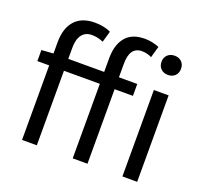

<svg xmlns="http://www.w3.org/2000/svg" viewBox="-125 -869 1074 1014"><g transform="rotate(20 412.5 -362.0)"><path d="M380.9 0V-418.9H179.2V0H96.2V-418.9H29.8V-481L96.2 -485.8V-549.8Q96.2 -627.4 134.5 -670.7Q172.9 -713.9 247.1 -713.9Q296.9 -713.9 336.9 -695.8L318.8 -632.8Q288.6 -647 253.9 -647Q217.8 -647 198.5 -621.3Q179.2 -595.7 179.2 -547.9V-485.8H380.9V-562Q380.9 -638.7 416.5 -681.4Q452.1 -724.1 523.9 -724.1Q564.5 -724.1 605 -708L586.9 -644Q559.6 -657.2 532.2 -657.2Q463.9 -657.2 463.9 -562V-485.8H566.9V-418.9H463.9V0ZM660.2 0V-485.8H743.2V0ZM647 -640.1Q647 -664.1 662.4 -679Q677.7 -693.8 702.1 -693.8Q726.6 -693.8 741.7 -679Q756.8 -664.1 756.8 -640.1Q756.8 -615.2 741.7 -600.6Q726.6 -585.9 702.1 -585.9Q677.7 -585.9 662.4 -600.8Q647 -615.7 647 -640.1Z"/></g></svg>

Font: Source Sans Pro
Style: Regular
Weight: 400
Designer: Paul D. Hunt
Foundry: Adobe Systems Incorporated
Version: Version 3.006;hotconv 1.0.111;makeotfexe 2.5.65597